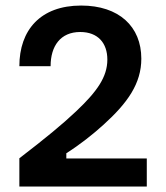

<svg xmlns="http://www.w3.org/2000/svg" viewBox="-20 -682 607 702"><path d="M516.7 0V-102.5H222.5V-121.7C272.5 -153.3 320.8 -191.7 358.3 -225.8C446.7 -305.8 496.7 -376.7 496.7 -467.5C496.7 -585 415 -661.7 276.7 -661.7C127.5 -661.7 50.8 -571.7 50.8 -440H165C165 -513.3 200.8 -565 273.3 -565C338.3 -565 372.5 -524.2 372.5 -464.2C372.5 -400.8 335 -347.5 258.3 -275C209.2 -228.3 144.2 -175 50.8 -103.3V0Z"/></svg>

Font: Familjen Grotesk SemiBold
Style: Regular
Weight: 600
Designer: Anders Wikstroem, Jonas Baeckman, Matilda Gysing, Kristian Moeller
Foundry: Familjen STHLM AB
Version: Version 2.000